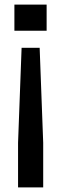

<svg xmlns="http://www.w3.org/2000/svg" viewBox="-20 -620 268 840"><path d="M74.5 -411H153.5L169 4.5V200H59V4.5ZM43 -600H184V-485.5H43Z"/></svg>

Font: Big Shoulders Stencil Display Thin
Style: Bold
Weight: 700
Version: Version 2.001